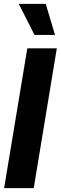

<svg xmlns="http://www.w3.org/2000/svg" viewBox="-20 -979 316 999"><path d="M275.6 -727.5 155.5 0H1.4L122.1 -727.5ZM159.6 -797.3 77.7 -958.8H218L266.2 -797.3Z"/></svg>

Font: Inter Tight
Style: Italic
Weight: 400
Italic angle: -9.39999°
Designer: Rasmus Andersson
Foundry: rsms
Version: Version 3.002